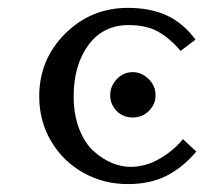

<svg xmlns="http://www.w3.org/2000/svg" viewBox="-20 -460 521 490"><path d="M318.8 -160.2Q293.5 -160.2 277.3 -177.2Q261.2 -194.3 261.2 -216.8Q261.2 -240.2 278.1 -258.1Q294.9 -275.9 318.8 -275.9Q341.3 -275.9 359.1 -258.5Q377 -241.2 377 -216.8Q377 -193.8 360.1 -177Q343.3 -160.2 318.8 -160.2ZM168 -213.9Q168 -167.5 182.1 -131.1Q196.3 -94.7 218.8 -74.5Q241.2 -54.2 265.4 -44.2Q289.6 -34.2 313 -34.2Q352.1 -34.2 388.2 -55.4Q424.3 -76.7 446.8 -105L481 -73.2Q446.3 -32.2 404.5 -11.2Q362.8 9.8 306.2 9.8Q244.6 9.8 192.9 -19Q141.1 -47.9 110.6 -99.4Q80.1 -150.9 80.1 -213.9Q80.1 -308.1 146.2 -374Q212.4 -439.9 306.2 -439.9Q363.3 -439.9 405 -420.9Q446.8 -401.9 479 -358.9L440.9 -330.1Q412.6 -363.3 382.8 -379.6Q353 -396 308.1 -396Q243.2 -396 205.6 -345Q168 -293.9 168 -213.9Z"/></svg>

Font: Linear Smooth
Style: Regular
Weight: 400
Designer: Philipp H. Poll, Flanker
Foundry: Philipp H. Poll, reworked by Flanker
Version: Version 1.061 | FøM Fix